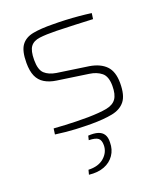

<svg xmlns="http://www.w3.org/2000/svg" viewBox="-135 -583 771 908"><g transform="rotate(-20 250.5 -129.5)"><path d="M239 -494Q269 -494 302 -492.5Q335 -491 368 -488Q401 -485 430 -481L426 -452Q382 -454 334.5 -456Q287 -458 243 -459Q192 -460 160 -456Q128 -452 113 -432Q98 -412 98 -365Q98 -316 118.5 -297Q139 -278 176 -272L333 -249Q387 -240 415 -211Q443 -182 443 -124Q443 -63 420.5 -34.5Q398 -6 355 2.5Q312 11 249 11Q216 11 171.5 9Q127 7 70 -1L74 -30Q104 -28 131 -26.5Q158 -25 185.5 -24.5Q213 -24 245 -24Q304 -25 338.5 -31.5Q373 -38 388.5 -59.5Q404 -81 404 -124Q404 -172 380.5 -191Q357 -210 321 -215L164 -238Q130 -243 106 -257.5Q82 -272 70.5 -298Q59 -324 59 -365Q59 -425 79 -452.5Q99 -480 139 -487.5Q179 -495 239 -494ZM216 58Q245 56 264.5 62Q284 68 293.5 83Q303 98 302 123Q302 159 283.5 186Q265 213 232.5 225.5Q200 238 156 233L162 210Q212 212 241 186.5Q270 161 270 125Q270 100 257.5 90Q245 80 211 79Z"/></g></svg>

Font: Exo 2 ExtraLight
Style: Regular
Weight: 250
Designer: Natanael Gama
Foundry: Natanael Gama
Version: Version 2.010